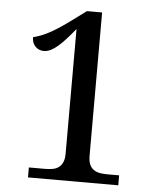

<svg xmlns="http://www.w3.org/2000/svg" viewBox="-52 -763 663 807"><g transform="rotate(5 279.5 -359.0)"><path d="M477.1 -42V0H96.2V-42H163.1Q180.2 -42 195.3 -44.4Q210.4 -46.9 221.2 -54.7Q231.9 -62 238.5 -76.2Q245.1 -90.3 245.1 -113.8V-639.2Q226.1 -615.7 209 -596.7Q191.9 -577.6 176.3 -564Q160.6 -550.3 145.8 -542.7Q130.9 -535.2 116.2 -535.2Q94.2 -535.2 80.1 -550Q65.9 -564.9 65.9 -588.9Q81.1 -592.8 96.4 -598.4Q111.8 -604 129.4 -613.3Q146.5 -622.1 166.7 -635Q187 -647.9 211.9 -666L282.2 -717.8H346.2V-113.8Q346.2 -90.3 352.5 -76.2Q358.9 -62 370.1 -54.7Q381.3 -46.9 396.2 -44.4Q411.1 -42 428.2 -42Z"/></g></svg>

Font: Sitara
Style: Italic
Weight: 400
Italic angle: -11°
Designer: Neelakash Kshetrimayum
Foundry: Neelakash Kshetrimayum
Version: Version 1.000;PS Version 1.000;PS 1.0;hotconv 1.;hotconv 1.0